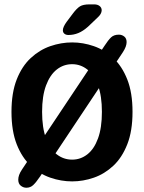

<svg xmlns="http://www.w3.org/2000/svg" viewBox="-20 -819 659 878"><path d="M523.5 -660.5Q537.5 -660.5 548.2 -652Q559 -643.5 559 -626.5Q559 -617 554.8 -605.2Q550.5 -593.5 541 -579L163 -11.5Q145 15 132 27.2Q119 39.5 100.5 39.5Q86.5 39.5 75 30.2Q63.5 21 63.5 2.5Q63.5 -7.5 67.5 -19Q71.5 -30.5 81 -44.5L457.5 -609Q475 -636 488 -648.2Q501 -660.5 523.5 -660.5ZM310 10.5Q259.5 10.5 210.2 -6.5Q161 -23.5 120.8 -60.8Q80.5 -98 56.5 -159Q32.5 -220 32.5 -307.5Q32.5 -395 56.5 -455.8Q80.5 -516.5 120.8 -553.8Q161 -591 210.2 -608Q259.5 -625 310 -625Q360 -625 409 -608Q458 -591 498 -553.8Q538 -516.5 562 -455.8Q586 -395 586 -307.5Q586 -220 562 -159Q538 -98 498 -60.8Q458 -23.5 409 -6.5Q360 10.5 310 10.5ZM310 -89Q348.5 -89 379.5 -113.2Q410.5 -137.5 428.2 -186Q446 -234.5 446 -307.5Q446 -380 428.2 -428.2Q410.5 -476.5 379.5 -501Q348.5 -525.5 310 -525.5Q270.5 -525.5 239.5 -501Q208.5 -476.5 190.5 -428.2Q172.5 -380 172.5 -307.5Q172.5 -234.5 190.5 -186Q208.5 -137.5 239.5 -113.2Q270.5 -89 310 -89ZM293 -659Q281.5 -659 274.5 -664.8Q267.5 -670.5 267.5 -680.5Q267.5 -695.5 285 -719.5L312 -755.5Q331 -781 345.8 -790Q360.5 -799 389.5 -799H410.5Q426 -799 435.5 -791.5Q445 -784 445 -772Q445 -755.5 426 -738.5L382.5 -697Q359.5 -676.5 338 -667.8Q316.5 -659 293 -659Z"/></svg>

Font: Sono ExtraLight Monospace SemiBold
Style: Regular
Weight: 600
Version: Version 2.112